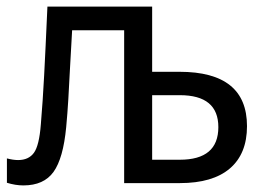

<svg xmlns="http://www.w3.org/2000/svg" viewBox="-20 -556 808 583"><path d="M51 7Q39 7 26.5 5Q14 3 1 -1V-75Q20 -70 35 -70Q67 -70 83 -92Q99 -114 104 -178Q107 -216 109.5 -251Q112 -286 114 -326Q116 -366 118.5 -416.5Q121 -467 124 -536H442V-338H525Q730 -338 730 -173Q730 -89 678 -44.5Q626 0 526 0H357V-464H199Q195 -398 192.5 -348Q190 -298 187.5 -255.5Q185 -213 181 -170Q172 -75 142.5 -34Q113 7 51 7ZM442 -71H526Q643 -71 643 -170Q643 -267 526 -267H442Z"/></svg>

Font: Noto Sans SemiCondensed
Style: Regular
Weight: 400
Width: 4
Designer: Monotype Design Team
Foundry: Monotype Imaging Inc.
Version: Version 2.013; ttfautohint (v1.8.4.7-5d5b)